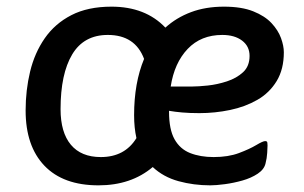

<svg xmlns="http://www.w3.org/2000/svg" viewBox="-20 -550 915 577"><path d="M276 7Q170 7 113.5 -52Q57 -111 57 -218Q57 -279 70.5 -335Q84 -391 114.5 -435Q145 -479 194.5 -504.5Q244 -530 315 -530Q417 -530 477 -467Q510 -497 554 -513.5Q598 -530 653 -530Q706 -530 741 -516Q776 -502 796 -480.5Q816 -459 824.5 -435.5Q833 -412 833 -393Q833 -342 811.5 -306.5Q790 -271 753.5 -250Q717 -229 671.5 -219.5Q626 -210 579 -210Q550 -210 527.5 -212Q505 -214 488 -217V-214Q488 -161 504.5 -131.5Q521 -102 551.5 -90Q582 -78 622 -78Q666 -78 698 -90Q730 -102 750 -114Q770 -126 777 -126Q780 -126 782 -124.5Q784 -123 784 -113Q784 -107 783 -90.5Q782 -74 778 -59Q774 -41 754.5 -28Q735 -15 708.5 -7.5Q682 0 655.5 3.5Q629 7 612 7Q562 7 516.5 -5.5Q471 -18 439 -48Q374 7 276 7ZM283 -78Q355 -78 390 -135Q383 -166 383 -204Q383 -301 413 -373Q386 -445 304 -445Q232 -445 197 -386.5Q162 -328 162 -222Q162 -152 193 -115Q224 -78 283 -78ZM648 -445Q584 -445 544 -403Q504 -361 493 -290H558Q576 -290 604.5 -293Q633 -296 662 -305.5Q691 -315 710.5 -333Q730 -351 730 -382Q730 -411 707.5 -428Q685 -445 648 -445Z"/></svg>

Font: Asap Medium
Style: Italic
Weight: 500
Italic angle: -6°
Designer: Pablo Cosgaya
Foundry: Omnibus-Type
Version: Version 3.001; ttfautohint (v1.8.3)